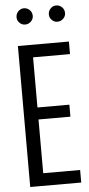

<svg xmlns="http://www.w3.org/2000/svg" viewBox="-61 -955 459 989"><g transform="rotate(-5 168.5 -460.0)"><path d="M54.2 0V-729H317.9V-664.1H127V-404.8H292V-342.8H127V-64.9H317.9V0ZM60.1 -877Q60.1 -894.5 72.3 -907.2Q84.5 -919.9 101.1 -919.9Q119.1 -919.9 131.6 -907.5Q144 -895 144 -877Q144 -860.4 131.3 -848.1Q118.7 -835.9 101.1 -835.9Q84.5 -835.9 72.3 -848.1Q60.1 -860.4 60.1 -877ZM227.1 -877Q227.1 -894.5 239.3 -907.2Q251.5 -919.9 268.1 -919.9Q286.1 -919.9 298.6 -907.5Q311 -895 311 -877Q311 -860.4 298.3 -848.1Q285.6 -835.9 268.1 -835.9Q251.5 -835.9 239.3 -848.1Q227.1 -860.4 227.1 -877Z"/></g></svg>

Font: Lumene Sans Condensed
Style: Regular
Weight: 400
Width: 3
Designer: Deni Anggara
Version: Version 1.003;Glyphs 3.1.2 (3151)